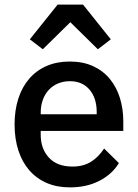

<svg xmlns="http://www.w3.org/2000/svg" viewBox="-20 -798 596 830"><path d="M282 12Q226 12 182 -7Q138 -26 107 -61.5Q76 -97 59.5 -147.5Q43 -198 43 -260Q43 -322 59.5 -372.5Q76 -423 107 -458.5Q138 -494 182 -513Q226 -532 282 -532Q339 -532 382.5 -512Q426 -492 455 -456.5Q484 -421 498.5 -374Q513 -327 513 -273V-232H156V-215Q156 -155 191.5 -116.5Q227 -78 293 -78Q341 -78 374 -99Q407 -120 430 -156L494 -93Q465 -45 410 -16.5Q355 12 282 12ZM282 -447Q254 -447 230.5 -437Q207 -427 190.5 -409Q174 -391 165 -366Q156 -341 156 -311V-304H398V-314Q398 -374 367 -410.5Q336 -447 282 -447ZM339 -778 459 -628 403 -585 284 -702 165 -585 109 -628 229 -778Z"/></svg>

Font: IBM Plex Sans Arabic Medm
Style: Regular
Weight: 500
Designer: Mike Abbink, Paul van der Laan, Pieter van Rosmalen, Wael Morcos, Khajak Apelian
Foundry: Bold Monday
Version: Version 1.005